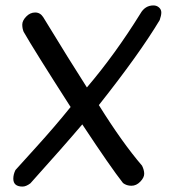

<svg xmlns="http://www.w3.org/2000/svg" viewBox="-20 -682 641 707"><path d="M63 5Q29 5 29 -24Q29 -40 37 -56Q45 -65 113.5 -140.5Q182 -216 240 -288Q104 -500 67 -565Q62 -577 62 -591.5Q62 -606 76.5 -621Q91 -636 109.5 -636Q128 -636 139 -619Q239 -455 300 -360Q404 -482 497 -632Q514 -662 545 -662Q557 -662 565.5 -654.5Q574 -647 574 -636Q574 -625 568 -608Q493 -483 344 -295Q430 -157 503 -72Q511 -56 511 -42Q511 -28 496.5 -13Q482 2 464 2Q446 2 433 -8Q388 -65 283 -224Q216 -145 92 -7Q76 5 63 5Z"/></svg>

Font: Patrick Hand
Style: Regular
Weight: 400
Designer: Patrick Wagesreiter
Foundry: Patrick Wagesreiter
Version: Version 1.003;PS 001.003;hotconv 1.0.70;makeotf.lib2.5.58329